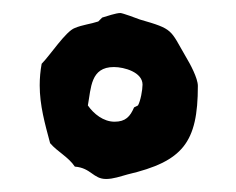

<svg xmlns="http://www.w3.org/2000/svg" viewBox="-20 -715 363 295"><path d="M284 -583C284 -595 272 -617 266 -627C241 -670 247 -670 195 -685C190 -687 168 -695 165 -695C158 -695 144 -690 137 -688L131 -682C119 -678 107 -677 95 -672C81 -667 57 -630 44 -617C42 -606 41 -595 41 -584C41 -553 49 -525 57 -495C68 -482 85 -474 95 -459C120 -457 123 -440 143 -440C154 -440 165 -444 176 -447C261 -467 284 -496 284 -583ZM199 -585C199 -577 196 -560 192 -553L186 -550C180 -536 173 -528 156 -528C139 -528 124 -540 115 -553C120 -580 119 -612 155 -612C171 -612 199 -604 199 -585Z"/></svg>

Font: Margarine
Style: Regular
Weight: 400
Designer: Astigmatic (AOETI)
Foundry: Astigmatic (AOETI)
Version: Version 1.000